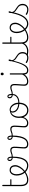

<svg xmlns="http://www.w3.org/2000/svg" viewBox="2317 -3132 834 5508"><g transform="rotate(-90 2734.0 -378.0)"><path d="M330 17Q277 17 242 1.5Q207 -14 186.5 -42.5Q166 -71 157 -111Q148 -151 148 -200V-715Q148 -723 152 -726.5Q156 -730 165 -730Q175 -730 179.5 -726.5Q184 -723 184 -715V-500H333Q341 -500 344.5 -496Q348 -492 348 -484Q348 -477 344.5 -472.5Q341 -468 333 -468H184V-218Q184 -179 189 -143Q194 -107 209 -79Q224 -51 253 -34.5Q282 -18 331 -18Q339 -18 343 -12.5Q347 -7 347 -0.5Q347 6 343 11.5Q339 17 330 17Z M332 17Q323 17 318 11.5Q313 6 313 -0.5Q313 -7 318 -12.5Q323 -18 332 -18Q388 -18 443.5 -39.5Q499 -61 546 -95Q551 -98 556 -96Q561 -94 565 -89Q569 -84 570 -78Q571 -72 566 -69Q531 -44 491.5 -24.5Q452 -5 411.5 6Q371 17 332 17Z M549 -98Q572 -115 593 -134Q614 -153 632 -175Q657 -204 674.5 -235Q692 -266 702 -297Q712 -328 712 -358Q712 -420 683.5 -452.5Q655 -485 603 -485Q594 -485 589.5 -490Q585 -495 586 -502Q587 -509 592.5 -514Q598 -519 607 -519Q658 -519 689.5 -496.5Q721 -474 736 -437.5Q751 -401 751 -359Q751 -325 739.5 -290Q728 -255 707.5 -220.5Q687 -186 659 -154Q640 -132 617 -111Q594 -90 569 -71Z M741 17Q692 17 648 0Q604 -17 568.5 -48Q533 -79 506.5 -121.5Q480 -164 466 -214.5Q452 -265 452 -321Q452 -355 459.5 -385.5Q467 -416 480.5 -440.5Q494 -465 513.5 -482.5Q533 -500 556.5 -509.5Q580 -519 607 -519Q616 -519 620.5 -514Q625 -509 624 -502Q623 -495 617.5 -490Q612 -485 603 -485Q579 -485 558.5 -473Q538 -461 523 -439Q508 -417 499.5 -387.5Q491 -358 491 -323Q491 -253 511.5 -196.5Q532 -140 567.5 -100Q603 -60 648 -39Q693 -18 741 -18Q811 -18 860.5 -68Q910 -118 936 -215.5Q962 -313 962 -455Q962 -464 967 -468.5Q972 -473 979 -472.5Q986 -472 991 -467Q996 -462 996 -453Q996 -294 966 -190Q936 -86 879 -34.5Q822 17 741 17Z M1354 17Q1328 17 1305.5 11Q1283 5 1265.5 -8.5Q1248 -22 1238.5 -42.5Q1229 -63 1229 -93Q1229 -122 1231.5 -157.5Q1234 -193 1236.5 -232Q1239 -271 1241.5 -309Q1244 -347 1244 -380Q1244 -429 1226 -447.5Q1208 -466 1174 -466Q1150 -466 1131 -460.5Q1112 -455 1092 -447.5Q1072 -440 1044 -434.5Q1016 -429 974 -429Q944 -429 920 -439.5Q896 -450 882.5 -470Q869 -490 869 -519Q869 -543 883.5 -563Q898 -583 924 -583Q952 -583 967.5 -562.5Q983 -542 989 -513.5Q995 -485 995 -459Q1024 -459 1047 -465Q1070 -471 1090 -479.5Q1110 -488 1131.5 -494Q1153 -500 1179 -500Q1212 -500 1234.5 -487.5Q1257 -475 1268.5 -448Q1280 -421 1280 -379Q1280 -344 1277.5 -307Q1275 -270 1272.5 -233.5Q1270 -197 1267.5 -164.5Q1265 -132 1265 -105Q1265 -60 1287.5 -39Q1310 -18 1354 -18Q1363 -18 1367.5 -12.5Q1372 -7 1372 -0.5Q1372 6 1367.5 11.5Q1363 17 1354 17ZM962 -460Q962 -479 958.5 -500.5Q955 -522 947 -537.5Q939 -553 925 -553Q912 -553 907 -544Q902 -535 902 -520Q902 -495 916.5 -477.5Q931 -460 962 -460Z M1356 17Q1347 17 1342 11.5Q1337 6 1337 -0.5Q1337 -7 1342 -12.5Q1347 -18 1356 -18Q1395 -18 1431.5 -37Q1468 -56 1497 -104Q1526 -152 1544 -237.5Q1562 -323 1566 -456Q1566 -459 1571 -460.5Q1576 -462 1583 -460.5Q1590 -459 1595 -455Q1600 -451 1600 -443Q1598 -304 1577 -214.5Q1556 -125 1521.5 -74.5Q1487 -24 1444 -3.5Q1401 17 1356 17Z M1959 17Q1933 17 1910.5 11Q1888 5 1870.5 -8.5Q1853 -22 1843.5 -42.5Q1834 -63 1834 -93Q1834 -122 1836.5 -157.5Q1839 -193 1841.5 -232Q1844 -271 1846.5 -309Q1849 -347 1849 -380Q1849 -429 1831 -447.5Q1813 -466 1779 -466Q1755 -466 1736 -460.5Q1717 -455 1697 -447.5Q1677 -440 1649 -434.5Q1621 -429 1579 -429Q1549 -429 1525 -439.5Q1501 -450 1487.5 -470Q1474 -490 1474 -519Q1474 -543 1488.5 -563Q1503 -583 1529 -583Q1557 -583 1572.5 -562.5Q1588 -542 1594 -513.5Q1600 -485 1600 -459Q1629 -459 1652 -465Q1675 -471 1695 -479.5Q1715 -488 1736.5 -494Q1758 -500 1784 -500Q1817 -500 1839.5 -487.5Q1862 -475 1873.5 -448Q1885 -421 1885 -379Q1885 -344 1882.5 -307Q1880 -270 1877.5 -233.5Q1875 -197 1872.5 -164.5Q1870 -132 1870 -105Q1870 -60 1892.5 -39Q1915 -18 1959 -18Q1968 -18 1972.5 -12.5Q1977 -7 1977 -0.5Q1977 6 1972.5 11.5Q1968 17 1959 17ZM1567 -460Q1567 -479 1563.5 -500.5Q1560 -522 1552 -537.5Q1544 -553 1530 -553Q1517 -553 1512 -544Q1507 -535 1507 -520Q1507 -495 1521.5 -477.5Q1536 -460 1567 -460Z M1957 17Q1948 17 1943 11.5Q1938 6 1938 -0.5Q1938 -7 1943 -12.5Q1948 -18 1957 -18Q1991 -18 2019 -32Q2047 -46 2067 -69.5Q2087 -93 2097.5 -123Q2108 -153 2108 -186Q2108 -196 2115 -199.5Q2122 -203 2128.5 -199.5Q2135 -196 2135 -186Q2135 -146 2122 -109.5Q2109 -73 2085.5 -44.5Q2062 -16 2029 0.5Q1996 17 1957 17Z M2325 19Q2256 19 2206.5 -15Q2157 -49 2131 -109.5Q2105 -170 2105 -250Q2105 -310 2121 -358Q2137 -406 2167 -440.5Q2197 -475 2237 -493Q2277 -511 2325 -511Q2331 -511 2333 -505.5Q2335 -500 2333 -494.5Q2331 -489 2325 -489Q2292 -489 2264 -477.5Q2236 -466 2213.5 -444.5Q2191 -423 2175.5 -393.5Q2160 -364 2151.5 -327.5Q2143 -291 2143 -250Q2143 -182 2165 -129Q2187 -76 2227.5 -46Q2268 -16 2325 -16Q2367 -16 2400 -33Q2433 -50 2456.5 -81.5Q2480 -113 2492.5 -156Q2505 -199 2505 -250Q2505 -328 2478 -381.5Q2451 -435 2412 -462Q2373 -489 2337 -489Q2328 -489 2323 -493.5Q2318 -498 2318 -504Q2318 -510 2323 -514.5Q2328 -519 2337 -519Q2386 -519 2433.5 -488Q2481 -457 2512 -397Q2543 -337 2543 -250Q2543 -202 2533.5 -160.5Q2524 -119 2505.5 -86Q2487 -53 2460 -29.5Q2433 -6 2399.5 6.5Q2366 19 2325 19Z M2541 -239Q2477 -239 2424.5 -253Q2372 -267 2335 -293.5Q2298 -320 2278 -356.5Q2258 -393 2258 -438Q2258 -456 2263.5 -471Q2269 -486 2279.5 -496.5Q2290 -507 2304 -513Q2318 -519 2336 -519Q2345 -519 2350 -514.5Q2355 -510 2355 -504Q2355 -498 2350.5 -493.5Q2346 -489 2337 -489Q2316 -489 2304 -475Q2292 -461 2292 -438Q2292 -387 2323 -349Q2354 -311 2410.5 -290.5Q2467 -270 2543 -270Q2609 -270 2658 -291.5Q2707 -313 2734 -351.5Q2761 -390 2761 -441Q2761 -450 2769 -452.5Q2777 -455 2784.5 -452.5Q2792 -450 2792 -441Q2792 -380 2760.5 -334.5Q2729 -289 2673 -264Q2617 -239 2541 -239Z M3153 17Q3127 17 3104.5 11Q3082 5 3064.5 -8.5Q3047 -22 3037.5 -42.5Q3028 -63 3028 -93Q3028 -122 3030.5 -157.5Q3033 -193 3035.5 -232Q3038 -271 3040.5 -309Q3043 -347 3043 -380Q3043 -429 3025 -447.5Q3007 -466 2973 -466Q2949 -466 2930 -460.5Q2911 -455 2891 -447.5Q2871 -440 2843 -434.5Q2815 -429 2773 -429Q2743 -429 2719 -439.5Q2695 -450 2681.5 -470Q2668 -490 2668 -519Q2668 -543 2682.5 -563Q2697 -583 2723 -583Q2751 -583 2766.5 -562.5Q2782 -542 2788 -513.5Q2794 -485 2794 -459Q2823 -459 2846 -465Q2869 -471 2889 -479.5Q2909 -488 2930.5 -494Q2952 -500 2978 -500Q3011 -500 3033.5 -487.5Q3056 -475 3067.5 -448Q3079 -421 3079 -379Q3079 -344 3076.5 -307Q3074 -270 3071.5 -233.5Q3069 -197 3066.5 -164.5Q3064 -132 3064 -105Q3064 -60 3086.5 -39Q3109 -18 3153 -18Q3162 -18 3166.5 -12.5Q3171 -7 3171 -0.5Q3171 6 3166.5 11.5Q3162 17 3153 17ZM2761 -460Q2761 -479 2757.5 -500.5Q2754 -522 2746 -537.5Q2738 -553 2724 -553Q2711 -553 2706 -544Q2701 -535 2701 -520Q2701 -495 2715.5 -477.5Q2730 -460 2761 -460Z M3151 17Q3142 17 3137 11.5Q3132 6 3132 -0.5Q3132 -7 3137 -12.5Q3142 -18 3151 -18Q3190 -18 3222 -30Q3254 -42 3279 -62Q3304 -82 3322 -106.5Q3340 -131 3349 -156Q3352 -165 3359.5 -165Q3367 -165 3372 -158.5Q3377 -152 3374 -143Q3365 -117 3346.5 -89Q3328 -61 3300.5 -37Q3273 -13 3235.5 2Q3198 17 3151 17Z M3479 17Q3439 17 3413 6Q3387 -5 3373.5 -25.5Q3360 -46 3354.5 -74Q3349 -102 3349 -136V-500Q3349 -508 3353.5 -511.5Q3358 -515 3366 -515Q3376 -515 3380.5 -511.5Q3385 -508 3385 -500V-136Q3385 -75 3403 -46.5Q3421 -18 3479 -18Q3486 -18 3489 -12.5Q3492 -7 3492 -0.5Q3492 6 3489 11.5Q3486 17 3479 17ZM3366 -690Q3347 -690 3338 -701Q3329 -712 3329 -733Q3329 -754 3338 -764.5Q3347 -775 3366 -775Q3385 -775 3394.5 -764.5Q3404 -754 3404 -733Q3404 -711 3394.5 -700.5Q3385 -690 3366 -690Z M3480 17Q3471 17 3466 11.5Q3461 6 3461 -0.5Q3461 -7 3466 -12.5Q3471 -18 3480 -18Q3519 -18 3554 -47Q3589 -76 3620 -133Q3651 -190 3679.5 -275.5Q3708 -361 3734 -473Q3736 -481 3742 -482Q3748 -483 3753.5 -479Q3759 -475 3757 -466Q3732 -345 3702.5 -254.5Q3673 -164 3639.5 -103.5Q3606 -43 3566.5 -13Q3527 17 3480 17Z M4029 17Q3992 17 3964.5 11.5Q3937 6 3911.5 3.5Q3886 1 3855 12L3876 -9Q3914 -21 3939.5 -22.5Q3965 -24 3986 -21Q4007 -18 4029 -18Q4038 -18 4043 -12.5Q4048 -7 4048 -0.5Q4048 6 4043 11.5Q4038 17 4029 17ZM3831 19Q3791 19 3753.5 8Q3716 -3 3687 -23Q3681 -28 3680 -34.5Q3679 -41 3685 -48Q3690 -56 3696.5 -57Q3703 -58 3711 -53Q3740 -33 3769 -24Q3798 -15 3835 -15Q3891 -15 3923.5 -51Q3956 -87 3956 -148Q3956 -194 3940 -223.5Q3924 -253 3898.5 -272.5Q3873 -292 3844 -309Q3815 -326 3789.5 -347.5Q3764 -369 3748 -401Q3732 -433 3732 -484Q3732 -504 3737.5 -526.5Q3743 -549 3764 -549Q3773 -549 3777.5 -543.5Q3782 -538 3782 -528Q3782 -519 3776.5 -500.5Q3771 -482 3761 -459Q3763 -426 3780.5 -402.5Q3798 -379 3824.5 -360.5Q3851 -342 3880.5 -323.5Q3910 -305 3936 -282Q3962 -259 3978.5 -227Q3995 -195 3995 -149Q3995 -73 3950 -27Q3905 19 3831 19Z M4026 17Q4017 17 4012 11.5Q4007 6 4007 -0.5Q4007 -7 4012 -12.5Q4017 -18 4026 -18Q4064 -18 4098.5 -29Q4133 -40 4161 -59.5Q4189 -79 4208.5 -106Q4228 -133 4236 -165Q4238 -174 4246 -173.5Q4254 -173 4260 -167Q4266 -161 4262 -151Q4253 -114 4231.5 -83.5Q4210 -53 4178.5 -30.5Q4147 -8 4108 4.5Q4069 17 4026 17Z M4416 17Q4363 17 4328 1.5Q4293 -14 4272.5 -42.5Q4252 -71 4243 -111Q4234 -151 4234 -200V-715Q4234 -723 4238 -726.5Q4242 -730 4251 -730Q4261 -730 4265.5 -726.5Q4270 -723 4270 -715V-500H4419Q4427 -500 4430.5 -496Q4434 -492 4434 -484Q4434 -477 4430.5 -472.5Q4427 -468 4419 -468H4270V-218Q4270 -179 4275 -143Q4280 -107 4295 -79Q4310 -51 4339 -34.5Q4368 -18 4417 -18Q4425 -18 4429 -12.5Q4433 -7 4433 -0.5Q4433 6 4429 11.5Q4425 17 4416 17Z M4418 17Q4409 17 4404 11.5Q4399 6 4399 -0.5Q4399 -7 4404 -12.5Q4409 -18 4418 -18Q4474 -18 4529.5 -39.5Q4585 -61 4632 -95Q4637 -98 4642 -96Q4647 -94 4651 -89Q4655 -84 4656 -78Q4657 -72 4652 -69Q4617 -44 4577.5 -24.5Q4538 -5 4497.5 6Q4457 17 4418 17Z M4635 -98Q4658 -115 4679 -134Q4700 -153 4718 -175Q4743 -204 4760.5 -235Q4778 -266 4788 -297Q4798 -328 4798 -358Q4798 -420 4769.5 -452.5Q4741 -485 4689 -485Q4680 -485 4675.5 -490Q4671 -495 4672 -502Q4673 -509 4678.5 -514Q4684 -519 4693 -519Q4744 -519 4775.5 -496.5Q4807 -474 4822 -437.5Q4837 -401 4837 -359Q4837 -325 4825.5 -290Q4814 -255 4793.5 -220.5Q4773 -186 4745 -154Q4726 -132 4703 -111Q4680 -90 4655 -71Z M4807 17Q4765 17 4725 0Q4685 -17 4651.5 -48Q4618 -79 4592.5 -121.5Q4567 -164 4552.5 -214.5Q4538 -265 4538 -321Q4538 -355 4545.5 -385.5Q4553 -416 4566.5 -440.5Q4580 -465 4599.5 -482.5Q4619 -500 4642.5 -509.5Q4666 -519 4693 -519Q4702 -519 4706.5 -514Q4711 -509 4710 -502Q4709 -495 4703.5 -490Q4698 -485 4689 -485Q4665 -485 4644.5 -473Q4624 -461 4609 -439Q4594 -417 4585.5 -387.5Q4577 -358 4577 -323Q4577 -253 4597.5 -196.5Q4618 -140 4652 -100Q4686 -60 4726.5 -39Q4767 -18 4807 -18Q4860 -18 4906 -46Q4952 -74 4991 -130Q5030 -186 5061 -272Q5092 -358 5116 -473Q5118 -482 5125.5 -483.5Q5133 -485 5139.5 -479.5Q5146 -474 5143 -459Q5122 -341 5089.5 -251.5Q5057 -162 5014.5 -102.5Q4972 -43 4920 -13Q4868 17 4807 17Z M5213 19Q5173 19 5135.5 8Q5098 -3 5069 -23Q5063 -28 5062 -34.5Q5061 -41 5067 -48Q5072 -56 5078.5 -57Q5085 -58 5093 -53Q5122 -33 5151 -24Q5180 -15 5217 -15Q5273 -15 5305.5 -51Q5338 -87 5338 -148Q5338 -194 5322 -223.5Q5306 -253 5280.5 -272.5Q5255 -292 5226 -309Q5197 -326 5171.5 -347.5Q5146 -369 5130 -401Q5114 -433 5114 -484Q5114 -504 5119.5 -526.5Q5125 -549 5146 -549Q5155 -549 5159.5 -543.5Q5164 -538 5164 -528Q5164 -519 5158.5 -500.5Q5153 -482 5143 -459Q5145 -426 5162.5 -402.5Q5180 -379 5206.5 -360.5Q5233 -342 5262.5 -323.5Q5292 -305 5318 -282Q5344 -259 5360.5 -227Q5377 -195 5377 -149Q5377 -73 5332 -27Q5287 19 5213 19Z"/></g></svg>

Font: Playwrite BE WAL Thin
Style: Regular
Weight: 250
Version: Version 1.002